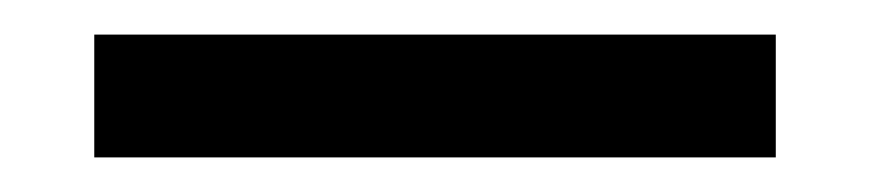

<svg xmlns="http://www.w3.org/2000/svg" viewBox="-20 54 503 111"><path d="M428.5 74V145H34.5V74Z"/></svg>

Font: Lato SemiBold
Style: Regular
Weight: 600
Designer: Lukasz Dziedzic with Adam Twardoch and Botio Nikoltchev
Foundry: tyPoland Lukasz Dziedzic
Version: Version 2.015; 2015-08-06; http://www.latofonts.com/